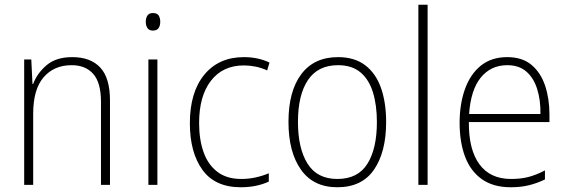

<svg xmlns="http://www.w3.org/2000/svg" viewBox="-20 -780 2392 810"><path d="M285 -539Q362 -539 403 -495Q444 -451 444 -356V0H406V-351Q406 -431 373.5 -468Q341 -505 282 -505Q208 -505 164 -454Q120 -403 120 -300V0H82V-529H112L117 -426H120Q136 -470 176 -504.5Q216 -539 285 -539Z M625 -725Q643 -725 649.5 -714.5Q656 -704 656 -688Q656 -672 649 -661.5Q642 -651 625 -651Q609 -651 602 -661.5Q595 -672 595 -688Q595 -704 602 -714.5Q609 -725 625 -725ZM644 -529V0H606V-529Z M996 10Q887 10 834 -63.5Q781 -137 781 -260Q781 -391 842 -465Q903 -539 1009 -539Q1069 -539 1117 -516L1107 -483Q1083 -494 1058 -499Q1033 -504 1009 -504Q920 -504 870 -439.5Q820 -375 820 -261Q820 -192 838.5 -139Q857 -86 896.5 -55.5Q936 -25 998 -25Q1029 -25 1058.5 -31.5Q1088 -38 1114 -49V-14Q1091 -3 1061 3.5Q1031 10 996 10Z M1609 -265Q1609 -139 1558 -64.5Q1507 10 1403 10Q1302 10 1249.5 -64.5Q1197 -139 1197 -266Q1197 -395 1251 -467Q1305 -539 1406 -539Q1476 -539 1521 -504.5Q1566 -470 1587.5 -408.5Q1609 -347 1609 -265ZM1237 -266Q1237 -154 1277.5 -89.5Q1318 -25 1403 -25Q1490 -25 1530 -89Q1570 -153 1570 -265Q1570 -336 1553.5 -390Q1537 -444 1501 -474.5Q1465 -505 1406 -505Q1321 -505 1279 -442Q1237 -379 1237 -266Z M1784 0H1745V-760H1784Z M2120 -539Q2183 -539 2222 -506.5Q2261 -474 2279.5 -419Q2298 -364 2298 -297V-265H1958Q1957 -149 2002.5 -87Q2048 -25 2136 -25Q2176 -25 2208 -33Q2240 -41 2279 -61V-23Q2246 -7 2211.5 1.5Q2177 10 2135 10Q2061 10 2013 -24Q1965 -58 1942 -119Q1919 -180 1919 -262Q1919 -341 1941.5 -404Q1964 -467 2008.5 -503Q2053 -539 2120 -539ZM2120 -505Q2051 -505 2008.5 -453Q1966 -401 1959 -299H2260Q2261 -358 2246 -405Q2231 -452 2200 -478.5Q2169 -505 2120 -505Z"/></svg>

Font: Noto Sans Tamil SemiCondensed ExtraLight
Style: Regular
Weight: 200
Width: 4
Designer: Jelle Bosma - Monotype Design Team
Foundry: Monotype Imaging Inc.
Version: Version 2.004; ttfautohint (v1.8.4.7-5d5b)